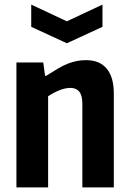

<svg xmlns="http://www.w3.org/2000/svg" viewBox="-20 -810 561 830"><path d="M115 -790 269 -718 423 -790V-694L269 -623L115 -694ZM51 -540H167L175 -482H179Q209 -501 232 -514.5Q255 -528 275 -535.5Q295 -543 313.5 -546.5Q332 -550 352 -550Q411 -550 441.5 -513Q472 -476 472 -406V0H336V-360Q336 -398 322.5 -414Q309 -430 285 -430Q263 -430 238.5 -420.5Q214 -411 188 -394V0H51Z"/></svg>

Font: Encode Sans Compressed
Style: Bold
Weight: 700
Designer: Pablo Impallari, Andres Torresi
Foundry: Pablo Impallari, Andres Torresi
Version: Version 1.000; ttfautohint (v1.00) -l 8 -r 50 -G 200 -x 14 -